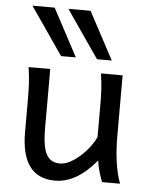

<svg xmlns="http://www.w3.org/2000/svg" viewBox="-55 -826 689 884"><g transform="rotate(5 289.5 -384.5)"><path d="M532.2 0C511.7 -54.7 500.5 -125 500.5 -219.7V-498H400.4C409.2 -438.5 410.2 -406.2 410.2 -341.8V-205.1C384.3 -145.5 306.6 -68.4 249 -68.4C187 -68.4 166 -116.2 166 -227.1V-498H65.9C74.7 -439.5 75.7 -403.8 75.7 -341.8V-197.8C75.7 -58.6 127.9 12.2 231.9 12.2C300.3 12.2 363.3 -25.9 422.4 -97.7C427.2 -61 439.9 -22.5 449.2 0ZM59.1 -781.2 210.4 -561.5H278.8L161.6 -781.2ZM225.1 -781.2 376.5 -561.5H444.8L327.6 -781.2Z"/></g></svg>

Font: Andika
Style: Regular
Weight: 400
Designer: Victor Gaultney, Annie Olsen, Julie Remington, Don Collingsworth, Eric Hays
Foundry: SIL International
Version: Version 1.000